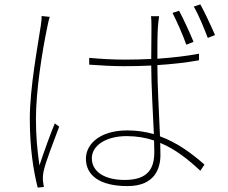

<svg xmlns="http://www.w3.org/2000/svg" viewBox="-20 -822 1040 876"><path d="M207 -745 170 -749C170 -737 169 -723 166 -704C153 -616 116 -423 116 -280C116 -145 133 -40 152 34L180 31C179 24 177 12 176 3C175 -10 176 -27 179 -41C188 -84 229 -187 250 -244L230 -259C210 -211 178 -123 160 -67C149 -145 144 -203 144 -281C144 -405 171 -581 196 -700C199 -718 203 -732 207 -745ZM797 -773 767 -763C786 -727 815 -661 830 -618L863 -631C846 -673 815 -740 797 -773ZM894 -802 864 -792C885 -757 911 -694 928 -649L961 -662C943 -704 913 -768 894 -802ZM683 -181 684 -128C684 -54 656 -1 549 -1C458 -1 399 -38 399 -100C399 -159 465 -201 558 -201C603 -201 645 -194 683 -181ZM706 -748H669C671 -732 671 -710 671 -691L670 -553C631 -551 591 -550 551 -550C493 -550 443 -553 387 -558V-527C445 -523 492 -520 548 -520C589 -520 629 -521 670 -523C670 -434 678 -302 682 -210C644 -221 604 -227 561 -227C435 -227 372 -164 372 -98C372 -23 433 27 562 27C688 27 712 -56 712 -115L711 -170C779 -142 837 -96 894 -43L913 -71C855 -122 789 -171 710 -200C706 -303 698 -430 698 -525C763 -529 827 -536 888 -547V-577C831 -566 766 -559 698 -554C698 -599 698 -658 700 -692C701 -710 703 -727 706 -748Z"/></svg>

Font: Harano Aji Gothic TW ExtraLight
Style: Regular
Weight: 250
Foundry: Masamichi Hosoda
Version: HaranoAjiGothicTW-ExtraLight version 20230610;ttx 4.39.4